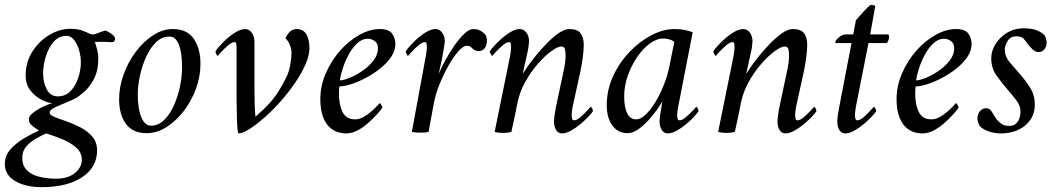

<svg xmlns="http://www.w3.org/2000/svg" viewBox="-67 -545 4369 793"><path d="M325 -372Q326 -368 332.5 -346.5Q339 -325 339 -305Q339 -253 321 -219Q303 -185 281.5 -166.5Q260 -148 250 -142Q233 -132 206.5 -121.5Q180 -111 159 -101Q138 -91 138 -80Q138 -70 158 -62Q178 -54 207 -44Q236 -34 265 -19Q294 -4 314 19Q334 42 334 76Q334 146 272 187Q210 228 105 228Q39 228 -4 203Q-47 178 -47 132Q-47 98 -24 72Q-1 46 32 26.5Q65 7 94 -6L76 -18Q67 -24 59.5 -32Q52 -40 52 -53Q52 -65 69.5 -79Q87 -93 110 -104Q133 -115 149 -119Q134 -119 107.5 -131.5Q81 -144 60 -169.5Q39 -195 39 -233Q39 -288 66.5 -331.5Q94 -375 136.5 -400.5Q179 -426 224 -426Q252 -426 270.5 -419.5Q289 -413 307 -404Q314 -401 326 -404.5Q338 -408 349 -413Q355 -415 360 -416.5Q365 -418 368 -419Q378 -416 393 -405.5Q408 -395 408 -385Q408 -380 405 -375.5Q402 -371 396 -371Q392 -371 386 -371Q380 -371 373 -372Q359 -372 345 -372Q331 -372 325 -372ZM271 115Q271 84 246 63Q221 42 187 28.5Q153 15 124 6Q105 14 81.5 27.5Q58 41 41.5 60Q25 79 25 107Q25 139 44 158Q63 177 95 185Q127 193 165 193Q214 193 242.5 169.5Q271 146 271 115ZM207 -397Q176 -397 154.5 -372Q133 -347 122 -311Q111 -275 111 -241Q111 -205 126 -176Q141 -147 172 -147Q204 -147 225 -169.5Q246 -192 256.5 -224.5Q267 -257 267 -287Q267 -311 260 -336.5Q253 -362 239.5 -379.5Q226 -397 207 -397Z M647 -425Q706 -425 733.5 -384.5Q761 -344 761 -281Q761 -230 742.5 -179Q724 -128 692 -86.5Q660 -45 620.5 -20Q581 5 539 5Q481 5 453 -33.5Q425 -72 425 -135Q425 -186 443.5 -237.5Q462 -289 494 -331.5Q526 -374 565.5 -399.5Q605 -425 647 -425ZM633 -394Q602 -394 578 -371Q554 -348 537 -311Q520 -274 511 -232.5Q502 -191 502 -154Q502 -96 516.5 -61Q531 -26 557 -26Q587 -26 611 -49.5Q635 -73 651.5 -110Q668 -147 676.5 -188.5Q685 -230 685 -267Q685 -326 672 -360Q659 -394 633 -394Z M988 -63Q1023 -93 1045 -117.5Q1067 -142 1082.5 -166.5Q1098 -191 1113 -221Q1127 -247 1132 -278Q1137 -309 1137 -325Q1137 -341 1131 -357.5Q1125 -374 1112 -387Q1117 -400 1129 -412.5Q1141 -425 1158 -425Q1186 -425 1198.5 -403Q1211 -381 1211 -347Q1211 -316 1194.5 -278.5Q1178 -241 1150.5 -201Q1123 -161 1090 -124Q1057 -87 1023.5 -58Q990 -29 962.5 -11.5Q935 6 918 6Q915 3 913.5 -16.5Q912 -36 911.5 -61.5Q911 -87 910.5 -110.5Q910 -134 910 -145V-347Q910 -348 910 -349Q910 -356 909 -363.5Q908 -371 901 -371Q891 -371 875 -357.5Q859 -344 846.5 -330Q834 -316 832 -314Q830 -314 826.5 -321.5Q823 -329 823 -333Q827 -340 840 -355Q853 -370 871 -386Q889 -402 909 -413.5Q929 -425 946 -425Q962 -425 973 -409.5Q984 -394 984 -372V-172Q984 -141 985 -110Q986 -79 988 -63Z M1502 -425Q1540 -425 1553 -405.5Q1566 -386 1566 -364Q1566 -336 1548.5 -310Q1531 -284 1502.5 -261.5Q1474 -239 1442.5 -222.5Q1411 -206 1382 -197Q1353 -188 1335 -188Q1334 -186 1333.5 -173.5Q1333 -161 1333 -157Q1333 -112 1348 -82Q1363 -52 1400 -52Q1417 -52 1434 -61.5Q1451 -71 1466 -84Q1481 -97 1490.5 -107.5Q1500 -118 1501 -119Q1503 -119 1507.5 -112Q1512 -105 1512 -100Q1507 -92 1492 -75Q1477 -58 1456 -39Q1435 -20 1411 -7Q1387 6 1364 6Q1312 6 1284 -31Q1256 -68 1256 -136Q1256 -190 1278.5 -242Q1301 -294 1337 -335Q1373 -376 1416.5 -400.5Q1460 -425 1502 -425ZM1337 -213Q1351 -213 1377 -223.5Q1403 -234 1430 -252.5Q1457 -271 1475.5 -295Q1494 -319 1494 -346Q1494 -366 1480.5 -375.5Q1467 -385 1453 -385Q1428 -385 1407.5 -365.5Q1387 -346 1372 -317.5Q1357 -289 1348 -260.5Q1339 -232 1337 -213Z M1888 -425Q1904 -425 1916.5 -418.5Q1929 -412 1936 -404Q1944 -394 1944 -377Q1944 -358 1935 -346Q1926 -334 1909 -334Q1893 -334 1880 -349Q1874 -356 1860 -356Q1847 -356 1827 -334Q1807 -312 1786.5 -276Q1766 -240 1749 -198.5Q1732 -157 1725 -119L1703 0Q1687 3 1670 3Q1652 3 1634 0L1692 -315Q1693 -320 1694.5 -331.5Q1696 -343 1696 -347Q1696 -348 1696 -349Q1696 -356 1695 -363.5Q1694 -371 1687 -371Q1677 -371 1661 -357.5Q1645 -344 1632.5 -330Q1620 -316 1618 -314Q1616 -314 1612.5 -321.5Q1609 -329 1609 -333Q1613 -340 1626 -355Q1639 -370 1657 -386Q1675 -402 1695 -413.5Q1715 -425 1732 -425Q1748 -425 1759 -410.5Q1770 -396 1770 -374Q1770 -368 1767.5 -353Q1765 -338 1762 -322Q1758 -298 1754 -281Q1750 -264 1745 -240Q1755 -264 1772 -295.5Q1789 -327 1809.5 -356.5Q1830 -386 1850.5 -405.5Q1871 -425 1888 -425Z M2110 -322 2092 -240Q2096 -247 2110.5 -268Q2125 -289 2146.5 -315.5Q2168 -342 2192.5 -367Q2217 -392 2241 -408.5Q2265 -425 2284 -425Q2318 -425 2331 -407.5Q2344 -390 2344 -360Q2344 -338 2340 -308.5Q2336 -279 2331 -254L2298 -104Q2297 -97 2295.5 -86.5Q2294 -76 2294 -72Q2294 -65 2295.5 -56.5Q2297 -48 2304 -48Q2315 -48 2330.5 -61.5Q2346 -75 2359 -89Q2372 -103 2373 -104Q2375 -104 2378.5 -97.5Q2382 -91 2382 -86Q2378 -79 2364 -64Q2350 -49 2331 -33Q2312 -17 2291.5 -5.5Q2271 6 2254 6Q2238 6 2229.5 -8.5Q2221 -23 2221 -45Q2221 -51 2223 -66Q2225 -81 2228 -97L2262 -258Q2264 -265 2266.5 -284Q2269 -303 2269 -311Q2269 -330 2266.5 -341.5Q2264 -353 2250 -353Q2237 -353 2210.5 -334Q2184 -315 2155 -282Q2126 -249 2102.5 -207Q2079 -165 2070 -119Q2063 -84 2058 -59.5Q2053 -35 2045 0Q2029 4 2010 4Q1992 4 1976 0L2040 -315Q2041 -320 2042.5 -331.5Q2044 -343 2044 -347Q2044 -348 2044 -349Q2044 -356 2043 -363.5Q2042 -371 2035 -371Q2025 -371 2009 -357.5Q1993 -344 1980.5 -330Q1968 -316 1966 -314Q1964 -314 1960 -321.5Q1956 -329 1956 -333Q1960 -340 1973.5 -355Q1987 -370 2005 -386Q2023 -402 2043 -413.5Q2063 -425 2080 -425Q2096 -425 2107 -410.5Q2118 -396 2118 -374Q2118 -368 2116 -353Q2114 -338 2110 -322Z M2718 -425Q2744 -425 2762 -421Q2780 -417 2794 -412L2734 -104Q2733 -99 2731 -85Q2729 -71 2730.5 -59.5Q2732 -48 2740 -48Q2751 -48 2766.5 -61.5Q2782 -75 2795 -89Q2808 -103 2809 -104Q2811 -104 2814.5 -97.5Q2818 -91 2818 -86Q2814 -79 2800.5 -64Q2787 -49 2768 -33Q2749 -17 2728.5 -5.5Q2708 6 2691 6Q2675 6 2666 -8.5Q2657 -23 2657 -45Q2657 -51 2659 -66Q2661 -81 2664 -97Q2666 -111 2667 -116.5Q2668 -122 2669 -127Q2662 -114 2646.5 -92Q2631 -70 2611 -48Q2591 -26 2568.5 -10.5Q2546 5 2525 5Q2485 5 2462 -27Q2439 -59 2439 -110Q2439 -174 2465.5 -231Q2492 -288 2534 -331.5Q2576 -375 2624.5 -400Q2673 -425 2718 -425ZM2673 -386Q2645 -386 2616.5 -365Q2588 -344 2564 -308.5Q2540 -273 2525.5 -231Q2511 -189 2511 -147Q2511 -101 2523.5 -76.5Q2536 -52 2561 -52Q2579 -52 2600 -72Q2621 -92 2640.5 -124.5Q2660 -157 2675 -195Q2690 -233 2697 -268L2718 -371Q2711 -379 2697 -382.5Q2683 -386 2673 -386Z M3033 -322 3015 -240Q3019 -247 3033.5 -268Q3048 -289 3069.5 -315.5Q3091 -342 3115.5 -367Q3140 -392 3164 -408.5Q3188 -425 3207 -425Q3241 -425 3254 -407.5Q3267 -390 3267 -360Q3267 -338 3263 -308.5Q3259 -279 3254 -254L3221 -104Q3220 -97 3218.5 -86.5Q3217 -76 3217 -72Q3217 -65 3218.5 -56.5Q3220 -48 3227 -48Q3238 -48 3253.5 -61.5Q3269 -75 3282 -89Q3295 -103 3296 -104Q3298 -104 3301.5 -97.5Q3305 -91 3305 -86Q3301 -79 3287 -64Q3273 -49 3254 -33Q3235 -17 3214.5 -5.5Q3194 6 3177 6Q3161 6 3152.5 -8.5Q3144 -23 3144 -45Q3144 -51 3146 -66Q3148 -81 3151 -97L3185 -258Q3187 -265 3189.5 -284Q3192 -303 3192 -311Q3192 -330 3189.5 -341.5Q3187 -353 3173 -353Q3160 -353 3133.5 -334Q3107 -315 3078 -282Q3049 -249 3025.5 -207Q3002 -165 2993 -119Q2986 -84 2981 -59.5Q2976 -35 2968 0Q2952 4 2933 4Q2915 4 2899 0L2963 -315Q2964 -320 2965.5 -331.5Q2967 -343 2967 -347Q2967 -348 2967 -349Q2967 -356 2966 -363.5Q2965 -371 2958 -371Q2948 -371 2932 -357.5Q2916 -344 2903.5 -330Q2891 -316 2889 -314Q2887 -314 2883 -321.5Q2879 -329 2879 -333Q2883 -340 2896.5 -355Q2910 -370 2928 -386Q2946 -402 2966 -413.5Q2986 -425 3003 -425Q3019 -425 3030 -410.5Q3041 -396 3041 -374Q3041 -368 3039 -353Q3037 -338 3033 -322Z M3457 -403 3468 -461Q3474 -468 3487.5 -483.5Q3501 -499 3514 -512Q3527 -525 3531 -525Q3541 -525 3548 -520L3527 -403H3600Q3603 -403 3604 -399.5Q3605 -396 3605 -392Q3605 -385 3602.5 -379Q3600 -373 3596 -367H3520L3468 -104Q3467 -97 3465.5 -86.5Q3464 -76 3464 -72Q3464 -65 3465.5 -56.5Q3467 -48 3474 -48Q3485 -48 3500.5 -61.5Q3516 -75 3528.5 -89Q3541 -103 3542 -104Q3544 -104 3548 -97.5Q3552 -91 3552 -86Q3548 -79 3534 -64Q3520 -49 3501 -33Q3482 -17 3461.5 -5.5Q3441 6 3424 6Q3408 6 3399.5 -8.5Q3391 -23 3391 -45Q3391 -51 3393 -66Q3395 -81 3398 -97L3450 -367H3385Q3383 -367 3383 -370Q3383 -378 3397.5 -390.5Q3412 -403 3428 -403Z M3882 -425Q3920 -425 3933 -405.5Q3946 -386 3946 -364Q3946 -336 3928.5 -310Q3911 -284 3882.5 -261.5Q3854 -239 3822.5 -222.5Q3791 -206 3762 -197Q3733 -188 3715 -188Q3714 -186 3713.5 -173.5Q3713 -161 3713 -157Q3713 -112 3728 -82Q3743 -52 3780 -52Q3797 -52 3814 -61.5Q3831 -71 3846 -84Q3861 -97 3870.5 -107.5Q3880 -118 3881 -119Q3883 -119 3887.5 -112Q3892 -105 3892 -100Q3887 -92 3872 -75Q3857 -58 3836 -39Q3815 -20 3791 -7Q3767 6 3744 6Q3692 6 3664 -31Q3636 -68 3636 -136Q3636 -190 3658.5 -242Q3681 -294 3717 -335Q3753 -376 3796.5 -400.5Q3840 -425 3882 -425ZM3717 -213Q3731 -213 3757 -223.5Q3783 -234 3810 -252.5Q3837 -271 3855.5 -295Q3874 -319 3874 -346Q3874 -366 3860.5 -375.5Q3847 -385 3833 -385Q3808 -385 3787.5 -365.5Q3767 -346 3752 -317.5Q3737 -289 3728 -260.5Q3719 -232 3717 -213Z M4162 -428Q4191 -428 4210.5 -421.5Q4230 -415 4246 -401Q4250 -396 4253 -385.5Q4256 -375 4256 -370Q4256 -354 4247 -342Q4238 -330 4223 -330Q4210 -330 4198.5 -340.5Q4187 -351 4177 -364Q4169 -376 4160.5 -385.5Q4152 -395 4131 -395Q4106 -395 4094.5 -375.5Q4083 -356 4083 -340Q4083 -311 4104.5 -286.5Q4126 -262 4148 -236Q4171 -210 4189 -180.5Q4207 -151 4207 -114Q4207 -60 4167.5 -27Q4128 6 4066 6Q4044 6 4021.5 -0.5Q3999 -7 3980 -23Q3978 -27 3974 -36.5Q3970 -46 3970 -53Q3970 -74 3980.5 -86Q3991 -98 4006 -98Q4021 -98 4029 -84Q4037 -70 4048 -54Q4056 -43 4068.5 -34Q4081 -25 4100 -25Q4120 -25 4130 -35Q4140 -45 4144 -58.5Q4148 -72 4148 -82Q4148 -108 4132 -129Q4116 -150 4097 -172Q4072 -201 4049.5 -232Q4027 -263 4027 -305Q4027 -333 4043.5 -361Q4060 -389 4090.5 -408.5Q4121 -428 4162 -428Z"/></svg>

Font: Amiri
Style: Italic
Weight: 400
Italic angle: 10°
Designer: Khaled Hosny
Version: Version 0.113